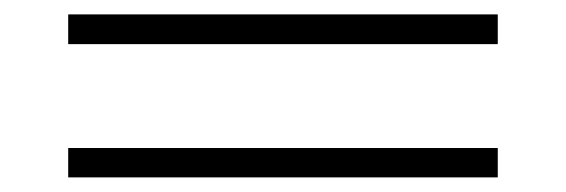

<svg xmlns="http://www.w3.org/2000/svg" viewBox="-20 -399 790 268"><path d="M75.2 -337.4V-378.9H674.8V-337.4ZM75.2 -151.4V-192.4H674.8V-151.4Z"/></svg>

Font: Now Alt Light
Style: Regular
Weight: 300
Designer: Alfredo Marco Pradil
Foundry: Alfredo Marco Pradil
Version: Version 1.002;PS 001.002;hotconv 1.0.88;makeotf.lib2.5.64775